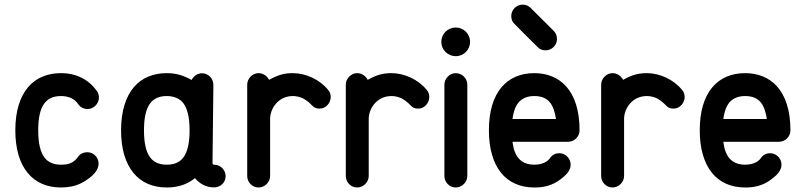

<svg xmlns="http://www.w3.org/2000/svg" viewBox="-20 -831 3571 851"><path d="M325.2 -134.8C305.2 -107.4 281.7 -101.1 250.5 -101.1C220.7 -101.1 194.8 -109.4 177.2 -132.8C159.7 -155.8 149.4 -193.4 149.4 -253.4C149.4 -357.4 180.2 -405.3 250.5 -405.3C287.6 -405.3 312 -390.6 325.7 -370.6C335.9 -355.5 350.6 -347.7 369.1 -347.7C392.6 -347.7 418.5 -369.1 418.5 -398.9C418.5 -409.2 415.5 -418.5 409.7 -427.2C375 -476.6 320.3 -506.8 250.5 -506.8C192.4 -506.8 141.1 -487.3 105.5 -445.8C69.8 -404.3 47.9 -341.3 47.9 -253.4C47.9 -170.9 67.4 -107.4 102.5 -64.9C137.2 -22 188 0 250.5 0C284.2 0 314 -6.3 339.8 -19C367.7 -33.7 417 -64.9 417 -106C417 -135.7 391.6 -156.2 368.2 -156.2C349.1 -156.2 334.5 -148.9 325.2 -134.8Z M719.2 -506.8C661.1 -506.8 609.9 -487.3 574.2 -445.8C538.6 -404.3 516.6 -341.3 516.6 -253.4C516.6 -170.9 536.1 -107.4 571.3 -64.9C606 -22 656.7 0 719.2 0C768.1 0 811 -13.7 843.8 -41.5C865.7 -16.6 892.1 -0.5 927.7 -0.5H928.7C956.1 -0.5 980 -21 980 -50.3C980 -77.1 958 -101.1 929.2 -101.1H928.7C927.2 -101.1 921.9 -101.6 921.9 -107.9L925.8 -455.6C925.8 -481.9 904.3 -506.3 875.5 -506.3C856 -506.3 838.4 -494.6 829.1 -476.6C794.4 -496.1 761.7 -506.8 719.2 -506.8ZM792.5 -374C809.6 -350.6 820.3 -314 820.3 -253.4C820.3 -193.4 810.1 -156.2 792.5 -132.8C774.9 -109.4 749 -101.1 719.2 -101.1C689.5 -101.1 663.6 -109.4 646 -132.8C628.4 -155.8 618.2 -193.4 618.2 -253.4C618.2 -357.4 648.9 -405.3 719.2 -405.3C752 -405.3 776.4 -394 792.5 -374Z M1172.9 -477.1C1163.6 -495.1 1145.5 -506.8 1126 -506.8C1098.6 -506.8 1075.7 -482.4 1075.7 -456.1V-303.7V-50.8C1075.7 -23.4 1098.1 0 1126 0C1154.3 0 1177.2 -24.4 1177.2 -50.8V-303.7C1177.2 -349.1 1212.4 -405.3 1278.3 -405.3C1292 -405.3 1306.2 -402.3 1321.3 -396C1368.2 -370.6 1361.8 -349.6 1396.5 -349.6C1425.8 -349.6 1445.8 -376 1445.8 -401.4C1445.8 -411.6 1442.4 -423.8 1434.6 -432.1C1398.4 -477.5 1336.4 -506.8 1278.3 -506.8C1241.2 -506.8 1212.4 -499.5 1172.9 -477.1Z M1609.9 -477.1C1600.6 -495.1 1582.5 -506.8 1563 -506.8C1535.6 -506.8 1512.7 -482.4 1512.7 -456.1V-303.7V-50.8C1512.7 -23.4 1535.2 0 1563 0C1591.3 0 1614.3 -24.4 1614.3 -50.8V-303.7C1614.3 -349.1 1649.4 -405.3 1715.3 -405.3C1729 -405.3 1743.2 -402.3 1758.3 -396C1805.2 -370.6 1798.8 -349.6 1833.5 -349.6C1862.8 -349.6 1882.8 -376 1882.8 -401.4C1882.8 -411.6 1879.4 -423.8 1871.6 -432.1C1835.4 -477.5 1773.4 -506.8 1715.3 -506.8C1678.2 -506.8 1649.4 -499.5 1609.9 -477.1Z M1949.7 -50.8C1949.7 -23.4 1972.2 0 2000 0C2028.3 0 2051.3 -24.4 2051.3 -50.8V-456.1C2051.3 -483.4 2028.3 -506.8 2000 -506.8C1972.7 -506.8 1949.7 -482.4 1949.7 -456.1ZM2000 -582C2035.2 -582 2063.5 -610.4 2063.5 -645.5C2063.5 -680.7 2035.2 -709 2000 -709C1964.4 -709 1936 -680.7 1936 -645.5C1936 -610.4 1964.4 -582 2000 -582Z M2418.5 -131.3C2409.2 -116.7 2386.7 -101.1 2348.1 -101.1C2288.1 -101.1 2259.3 -137.7 2251.5 -202.6H2498C2524.4 -202.6 2548.8 -224.1 2548.8 -253.4C2548.8 -431.6 2460 -506.8 2348.1 -506.8C2287.1 -506.8 2236.8 -485.4 2201.7 -442.9C2166.5 -400.4 2147 -337.4 2147 -253.4C2147 -171.9 2166 -108.9 2200.2 -65.9C2234.4 -22.9 2285.2 0 2348.1 0C2382.3 0 2424.8 -4.4 2468.8 -39.6C2486.3 -53.7 2509.3 -72.8 2509.3 -101.6C2509.3 -130.4 2484.4 -151.9 2459.5 -151.9C2441.9 -151.9 2427.7 -144.5 2418.5 -131.3ZM2276.4 -374.5C2292 -394 2315.4 -405.3 2348.1 -405.3C2414.6 -405.3 2435.1 -362.8 2444.3 -303.7H2251.5C2255.4 -330.6 2261.2 -353.5 2276.4 -374.5ZM2311.5 -673.3 2362.3 -623C2371.6 -612.8 2383.3 -607.9 2398.4 -607.9C2425.3 -607.9 2448.7 -629.9 2448.7 -658.2C2448.7 -672.4 2443.8 -684.6 2434.1 -694.3L2332.5 -795.4C2322.3 -805.2 2311.5 -810.5 2296.4 -810.5C2267.6 -810.5 2246.1 -786.1 2246.1 -760.3C2246.1 -745.1 2251 -732.9 2261.2 -724.1Z M2741.7 -477.1C2732.4 -495.1 2714.4 -506.8 2694.8 -506.8C2667.5 -506.8 2644.5 -482.4 2644.5 -456.1V-303.7V-50.8C2644.5 -23.4 2667 0 2694.8 0C2723.1 0 2746.1 -24.4 2746.1 -50.8V-303.7C2746.1 -349.1 2781.2 -405.3 2847.2 -405.3C2860.8 -405.3 2875 -402.3 2890.1 -396C2937 -370.6 2930.7 -349.6 2965.3 -349.6C2994.6 -349.6 3014.6 -376 3014.6 -401.4C3014.6 -411.6 3011.2 -423.8 3003.4 -432.1C2967.3 -477.5 2905.3 -506.8 2847.2 -506.8C2810.1 -506.8 2781.2 -499.5 2741.7 -477.1Z M3353 -131.3C3343.8 -116.7 3321.3 -101.1 3282.7 -101.1C3222.7 -101.1 3193.8 -137.7 3186 -202.6H3432.6C3459 -202.6 3483.4 -224.1 3483.4 -253.4C3483.4 -431.6 3394.5 -506.8 3282.7 -506.8C3221.7 -506.8 3171.4 -485.4 3136.2 -442.9C3101.1 -400.4 3081.5 -337.4 3081.5 -253.4C3081.5 -171.9 3100.6 -108.9 3134.8 -65.9C3168.9 -22.9 3219.7 0 3282.7 0C3316.9 0 3359.4 -4.4 3403.3 -39.6C3420.9 -53.7 3443.8 -72.8 3443.8 -101.6C3443.8 -130.4 3418.9 -151.9 3394 -151.9C3376.5 -151.9 3362.3 -144.5 3353 -131.3ZM3210.9 -374.5C3226.6 -394 3250 -405.3 3282.7 -405.3C3349.1 -405.3 3369.6 -362.8 3378.9 -303.7H3186C3189.9 -330.6 3195.8 -353.5 3210.9 -374.5Z"/></svg>

Font: LOB TGL 0-17
Style: Regular
Weight: 400
Designer: Peter Wiegel + adaptations and expanded glyphset by Studio LOB
Foundry: Peter Wiegel + adaptations and expanded glyphset by Studio LOB
Version: Version 1.003;Glyphs 3.1.2 (3151)